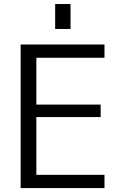

<svg xmlns="http://www.w3.org/2000/svg" viewBox="-20 -957 627 977"><path d="M165 -663.1V-424.8H492.2V-361.3H165V-67.4H511.7V0H85V-730.5H511.7V-663.1ZM260.7 -809.6V-936.5H338.9V-809.6Z"/></svg>

Font: Gen Shin Gothic Normal
Style: Regular
Weight: 300
Designer: [Source Han Sans]
Ryoko NISHIZUKA  (kana & ideographs); Paul D. Hunt (Latin, Greek & Cyrillic); Wenlong ZHANG  (bopomofo
Version: Version 1.002.20150607